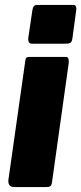

<svg xmlns="http://www.w3.org/2000/svg" viewBox="-20 -762 331 782"><path d="M291 -725C291 -736 287 -742 280 -742H131C120 -742 114 -735 112 -721L96 -613C95 -611 95 -608 95 -603C95 -590 100 -584 110 -584H244C267 -584 272 -587 275 -606ZM260 -506C260 -508 260 -510 260 -512C260 -524 257 -530 249 -530H100C88 -530 84 -527 83 -514L14 -28C14 -27 14 -26 14 -24C14 -10 21 0 38 0H162C185 0 189 -2 192 -21Z"/></svg>

Font: Libre Franklin ExtraBold
Style: Italic
Weight: 800
Italic angle: -8°
Designer: Pablo Impallari, Rodrigo Fuenzalida
Foundry: Impallari Type
Version: Version 1.002; ttfautohint (v1.5)